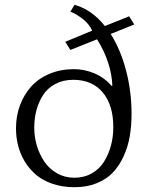

<svg xmlns="http://www.w3.org/2000/svg" viewBox="-20 -760 624 791"><path d="M439.9 -405.8 442.9 -407.2Q439 -502.9 379.9 -598.1L270 -554.2L249 -587.9L359.9 -633.8Q347.2 -661.6 320.3 -682.4Q293.5 -703.1 270 -711.9L287.1 -740.2Q358.4 -720.2 412.1 -652.8L512.2 -692.9L533.2 -659.2L436 -620.1Q477.1 -555.2 499.5 -469Q522 -382.8 522 -291Q522 -241.2 514.4 -197.8Q506.8 -154.3 489 -115.5Q471.2 -76.7 444.6 -48.8Q418 -21 377.7 -4.9Q337.4 11.2 287.1 11.2Q237.8 11.2 197.3 -2.4Q156.7 -16.1 129.2 -39.3Q101.6 -62.5 82.5 -93.8Q63.5 -125 54.7 -159.7Q45.9 -194.3 45.9 -231.9Q45.9 -281.2 62 -325.2Q78.1 -369.1 107.7 -402.6Q137.2 -436 183.1 -455.6Q229 -475.1 285.2 -475.1Q327.6 -475.1 368.9 -457.8Q410.2 -440.4 439.9 -405.8ZM286.1 -27.8Q326.7 -27.8 358.4 -45.9Q390.1 -64 408.9 -94.5Q427.7 -125 437.3 -160.9Q446.8 -196.8 446.8 -235.8Q446.8 -327.6 403.1 -379.4Q359.4 -431.2 282.2 -431.2Q240.2 -431.2 208.3 -414.3Q176.3 -397.5 157.7 -368.7Q139.2 -339.8 130.1 -305.9Q121.1 -272 121.1 -233.9Q121.1 -196.3 131.8 -160.2Q142.6 -124 162.6 -94.2Q182.6 -64.5 214.8 -46.1Q247.1 -27.8 286.1 -27.8Z"/></svg>

Font: Quattrocento Roman
Style: Regular
Weight: 400
Designer: Pablo Impallari
Foundry: Pablo Impallari. www.impallari.com Igino Marini. www.ikern.com
Version: Version 1.000